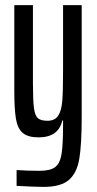

<svg xmlns="http://www.w3.org/2000/svg" viewBox="-20 -530 380 752"><path d="M45 198V136Q84 139 135 139Q177 139 196 124.5Q215 110 221 73.5Q227 37 227 -42V-58H224Q209 8 131 8Q90 8 69.5 -9Q49 -26 42.5 -64Q36 -102 36 -176V-510H109V-205Q109 -136 113 -106.5Q117 -77 128.5 -67Q140 -57 166 -57Q195 -57 208 -77Q221 -97 224 -135.5Q227 -174 227 -257V-510H300V-73Q300 37 290.5 92.5Q281 148 249.5 175Q218 202 151 202Q119 202 45 198Z"/></svg>

Font: Saira Ultra Condensed Medium
Style: Regular
Weight: 500
Width: 1
Designer: Hector Gatti with collaboration of the Omnibus-Type team
Foundry: Omnibus-Type
Version: Version 1.001; ttfautohint (v1.8)